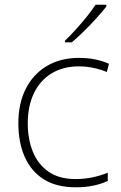

<svg xmlns="http://www.w3.org/2000/svg" viewBox="-20 -786 514 816"><path d="M302 10Q220 10 166 -24Q112 -58 85 -119.5Q58 -181 58 -262Q58 -346 89.5 -408.5Q121 -471 179 -505.5Q237 -540 316 -540Q353 -540 384.5 -533.5Q416 -527 443 -515L434 -480Q405 -492 374.5 -498Q344 -504 316 -504Q248 -504 199 -474Q150 -444 124 -389.5Q98 -335 98 -262Q98 -195 119.5 -141.5Q141 -88 186 -56.5Q231 -25 301 -25Q339 -25 374 -32.5Q409 -40 438 -52V-17Q413 -5 378.5 2.5Q344 10 302 10ZM432 -758Q415 -737 390.5 -709.5Q366 -682 338 -654.5Q310 -627 285 -606H256V-613Q277 -633 302 -660.5Q327 -688 349.5 -716Q372 -744 386 -766H432Z"/></svg>

Font: Noto Sans Bengali ExtraLight
Style: Regular
Weight: 200
Designer: Jelle Bosma - Monotype Design Team
Foundry: Monotype Imaging Inc.
Version: Version 2.003; ttfautohint (v1.8.4.7-5d5b)